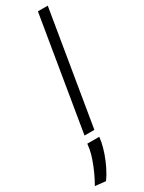

<svg xmlns="http://www.w3.org/2000/svg" viewBox="-313 -758 803 1067"><g transform="rotate(-30 88.5 -224.0)"><path d="M221.9 -727.3 101.2 0H38L158.7 -727.3ZM105.5 46.9 100.5 79.9Q94.8 108.7 82.6 144.2Q70.3 179.7 52.9 215.2Q35.5 250.7 14.6 279.1L-52.9 272Q-35.2 241.8 -19 206.1Q-2.8 170.5 8.7 136.9Q20.2 103.3 24.1 79.5L28.8 46.9Z"/></g></svg>

Font: Inter UI Light
Style: Italic
Weight: 300
Italic angle: 9.39999°
Designer: Rasmus Andersson
Foundry: rsms
Version: 3.2;8d6f07862